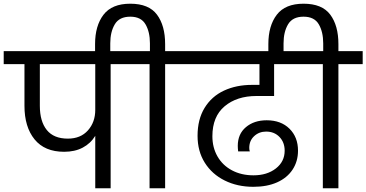

<svg xmlns="http://www.w3.org/2000/svg" viewBox="-47 -1016 1977 1036"><path d="M681 -670H550V0H467V-283Q442 -242 399.5 -219.5Q357 -197 299 -197Q194 -197 139.5 -264Q85 -331 85 -445V-670H-27V-740H681ZM467 -670H168V-445Q168 -361 205.5 -314.5Q243 -268 319 -268Q388 -268 427.5 -312.5Q467 -357 467 -423Z M975 -740V-670H844V0H760V-670H628V-740H762V-782Q762 -844 738 -885Q714 -926 656 -926Q597 -926 572.5 -885Q548 -844 548 -782V-720H466V-778Q466 -877 511.5 -936.5Q557 -996 656 -996Q756 -996 800 -937Q844 -878 844 -778V-740Z M1337 -498Q1231 -498 1165 -442.5Q1099 -387 1099 -281Q1099 -220 1126.5 -172Q1154 -124 1204.5 -97Q1255 -70 1321 -70Q1394 -70 1441.5 -107Q1489 -144 1489 -203Q1489 -248 1461 -277Q1433 -306 1389 -306Q1351 -306 1324.5 -281.5Q1298 -257 1298 -218Q1298 -207 1301 -199H1238Q1236 -217 1236 -229Q1236 -293 1280 -330Q1324 -367 1392 -367Q1469 -367 1515 -321.5Q1561 -276 1561 -203Q1561 -145 1531.5 -100.5Q1502 -56 1448 -32Q1394 -8 1320 -8Q1234 -8 1165.5 -42Q1097 -76 1058 -138Q1019 -200 1019 -283Q1019 -372 1057 -434Q1095 -496 1161.5 -527Q1228 -558 1313 -558H1353V-670H922V-740H1617V-670H1432V-498Z M1910 -740V-670H1779V0H1695V-670H1563V-740H1697V-782Q1697 -844 1673 -885Q1649 -926 1591 -926Q1532 -926 1507.5 -885Q1483 -844 1483 -782V-720H1401V-778Q1401 -877 1446.5 -936.5Q1492 -996 1591 -996Q1691 -996 1735 -937Q1779 -878 1779 -778V-740Z"/></svg>

Font: DVN-Poppins
Style: Regular
Weight: 400
Designer: Ninad Kale (Devanagari), Jonny Pinhorn (Latin)
Foundry: Indian Type Foundry
Version: 4.004